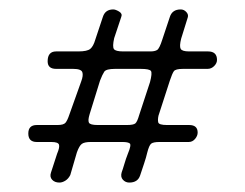

<svg xmlns="http://www.w3.org/2000/svg" viewBox="-20 -386 520 407"><path d="M101 -60Q107 -74 105 -79.5Q103 -85 89 -85H58Q40 -85 40 -103Q40 -121 58 -121H102Q115 -121 119 -126Q123 -131 127 -143L152 -213Q157 -226 154.5 -233Q152 -240 135 -240H99Q81 -240 81 -256Q81 -277 99 -277H146Q165 -277 171.5 -282.5Q178 -288 182 -302L198 -350Q203 -366 220 -366Q225 -366 232.5 -361.5Q240 -357 237 -350L222 -305Q218 -287 221.5 -282Q225 -277 241 -277H295Q296 -277 299 -277Q308 -277 313 -280Q318 -283 324 -302L340 -350Q345 -366 363 -366Q370 -366 375 -360.5Q380 -355 378 -349L364 -304Q360 -288 363 -282.5Q366 -277 381 -277H421Q440 -277 440 -259Q440 -252 434 -246Q428 -240 420 -240H368Q352 -240 348.5 -235Q345 -230 340 -215L317 -144Q317 -143 316 -141Q314 -132 315.5 -126.5Q317 -121 334 -121H381Q399 -121 399 -105Q399 -98 393.5 -91.5Q388 -85 380 -85H318Q305 -85 300.5 -81.5Q296 -78 292 -62Q290 -53 285.5 -39.5Q281 -26 277 -14Q272 1 254 1Q246 1 240.5 -5Q235 -11 238 -21Q240 -26 243.5 -38Q247 -50 251 -60Q259 -79 255 -82Q251 -85 240 -85H172Q159 -85 153.5 -81Q148 -77 143 -63L129 -15Q125 -7 118.5 -3Q112 1 106 1Q96 1 90.5 -5Q85 -11 88 -20ZM170 -144Q166 -131 168.5 -126Q171 -121 187 -121H249Q263 -121 267 -124.5Q271 -128 275 -142L298 -212Q303 -231 300 -235.5Q297 -240 278 -240H224Q205 -240 201 -234Q197 -228 192 -215Z"/></svg>

Font: Dongle Light
Style: Regular
Weight: 300
Designer: Yanghee Ryu
Foundry: Yanghee Ryu
Version: Version 2.000